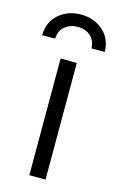

<svg xmlns="http://www.w3.org/2000/svg" viewBox="-135 -709 467 755"><g transform="rotate(15 98.5 -331.5)"><path d="M172 -545Q171 -577 150.5 -595Q130 -613 99 -613Q68 -613 46.5 -595Q25 -577 24 -545H-29Q-28 -599 8.5 -631Q45 -663 99 -663Q152 -663 188.5 -631Q225 -599 226 -545ZM65 0V-475H131V0Z"/></g></svg>

Font: Pavanam
Style: Regular
Weight: 400
Designer: Tharique Azeez
Foundry: Tharique Azeez
Version: Version 1.86; ttfautohint (v1.3) -l 8 -r 50 -G 200 -x 14 -D 